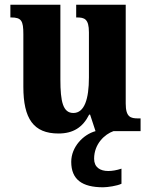

<svg xmlns="http://www.w3.org/2000/svg" viewBox="-20 -556 639 814"><path d="M228 10C290 10 331 -16 358 -70H362L385 0C333 14 282 67 282 130C282 205 328 238 417 238C436 238 477 232 495 223V159C474 166 455 169 439 169C404 169 379 153 379 117C379 54 424 13 461 0H576V-54H566C534 -54 513 -59 513 -117V-536H303V-482H306C338 -482 357 -476 357 -419V-228C357 -136 338 -77 291 -77C247 -77 236 -125 236 -219V-536H24V-482H27C71 -482 79 -468 79 -411V-188C79 -53 122 10 228 10Z"/></svg>

Font: Noto Serif Devanagari Condensed ExtraBold
Style: Regular
Weight: 800
Width: 3
Designer: Universal Thirst, Indian Type Foundry and the Monotype Design Team
Foundry: Monotype Imaging Inc.
Version: Version 2.004